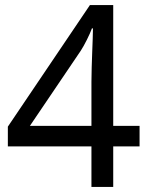

<svg xmlns="http://www.w3.org/2000/svg" viewBox="-20 -738 591 758"><path d="M341 -160H11V-238L335 -718H427V-241H531V-160H427V0H341ZM341 -241V-415Q341 -442 342 -472Q343 -502 344 -531Q345 -560 346 -585Q347 -610 347 -626H343Q336 -607 323 -581Q310 -555 299 -538L98 -241Z"/></svg>

Font: hexlbangla05
Style: Book
Weight: 400
Designer: Jelle Bosma - Monotype Design Team
Foundry: Monotype Imaging Inc.
Version: Version 2.003